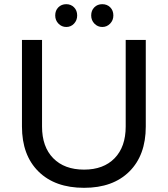

<svg xmlns="http://www.w3.org/2000/svg" viewBox="-20 -891 802 918"><path d="M382 -80Q475 -80 528 -134.5Q581 -189 581 -286V-700H677V-286Q677 -149 598.5 -71Q520 7 382 7Q243 7 164 -71Q85 -149 85 -286V-700H181V-286Q181 -189 234.5 -134.5Q288 -80 382 -80ZM349 -817Q349 -794 334 -778Q319 -762 297 -762Q275 -762 259.5 -778Q244 -794 244 -817Q244 -841 259 -856Q274 -871 297 -871Q319 -871 334 -856Q349 -841 349 -817ZM522 -817Q522 -794 506.5 -778Q491 -762 469 -762Q447 -762 431.5 -778Q416 -794 416 -817Q416 -841 431 -856Q446 -871 469 -871Q492 -871 507 -856Q522 -841 522 -817Z"/></svg>

Font: Montserrat
Style: Regular
Weight: 400
Designer: Julieta Ulanovsky
Foundry: Julieta Ulanovsky
Version: Version 6.001